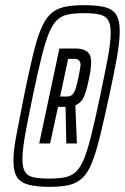

<svg xmlns="http://www.w3.org/2000/svg" viewBox="-20 -716 484 744"><path d="M172 8Q122 8 91 0Q60 -8 46 -29.5Q32 -51 32 -93Q32 -132 43.5 -192Q55 -252 73 -344Q92 -437 107 -500Q122 -563 138 -602Q154 -641 175.5 -661.5Q197 -682 228.5 -689Q260 -696 305 -696Q355 -696 385.5 -688.5Q416 -681 430 -659.5Q444 -638 444 -596Q444 -556 433.5 -496Q423 -436 403 -344Q383 -251 367.5 -188Q352 -125 336.5 -86Q321 -47 299.5 -26.5Q278 -6 247.5 1Q217 8 172 8ZM132 -160 210 -528H271Q295 -528 308.5 -521.5Q322 -515 327.5 -504Q333 -493 333 -478Q333 -464 331.5 -449.5Q330 -435 326 -417Q318 -375 307.5 -346.5Q297 -318 272 -308L278 -160H237L234 -302H205L174 -160ZM170 -24Q206 -24 231.5 -29Q257 -34 274.5 -50.5Q292 -67 306 -101.5Q320 -136 334.5 -195Q349 -254 368 -344Q387 -434 398 -493.5Q409 -553 409 -588Q409 -623 398.5 -639Q388 -655 365 -660Q342 -665 307 -665Q270 -665 244.5 -660Q219 -655 201 -638Q183 -621 169 -586.5Q155 -552 140.5 -493Q126 -434 107 -344Q88 -253 77.5 -194Q67 -135 67 -99Q67 -65 77.5 -49Q88 -33 111.5 -28.5Q135 -24 170 -24ZM213 -342H239Q253 -342 260.5 -349.5Q268 -357 273.5 -373.5Q279 -390 284 -417Q286 -429 289 -442.5Q292 -456 292 -466Q292 -475 286.5 -481.5Q281 -488 269 -488H244Z"/></svg>

Font: Saira UltraCondensed Medium
Style: Italic
Weight: 500
Width: 1
Italic angle: -12°
Designer: Hector Gatti with collaboration of the Omnibus-Type team
Foundry: Omnibus-Type
Version: Version 1.101